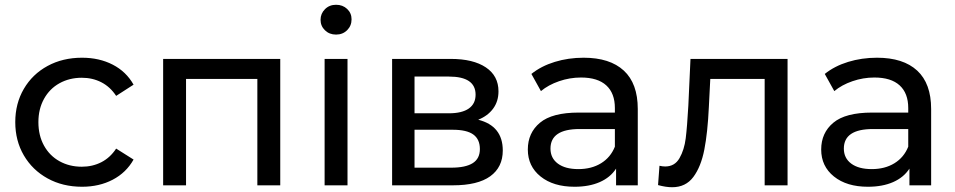

<svg xmlns="http://www.w3.org/2000/svg" viewBox="-20 -777 4004 805"><path d="M44 -265Q44 -343 80 -404.5Q116 -466 179.5 -500.5Q243 -535 324 -535Q396 -535 452.5 -506Q509 -477 540 -422L467 -375Q442 -413 405 -432Q368 -451 323 -451Q271 -451 229.5 -428Q188 -405 164.5 -362.5Q141 -320 141 -265Q141 -209 164.5 -166.5Q188 -124 229.5 -101Q271 -78 323 -78Q368 -78 405 -97Q442 -116 467 -154L540 -108Q509 -53 452.5 -23.5Q396 6 324 6Q243 6 179.5 -29Q116 -64 80 -125.5Q44 -187 44 -265Z M1155 -530V0H1059V-446H760V0H664V-530Z M1341 -530H1437V0H1341ZM1324 -694Q1324 -720 1342.5 -738.5Q1361 -757 1389 -757Q1417 -757 1435.5 -739.5Q1454 -722 1454 -696Q1454 -669 1435.5 -650.5Q1417 -632 1389 -632Q1361 -632 1342.5 -650Q1324 -668 1324 -694Z M2088 -146Q2088 -76 2035.5 -38Q1983 0 1879 0H1624V-530H1870Q1964 -530 2017 -494.5Q2070 -459 2070 -394Q2070 -352 2047.5 -321.5Q2025 -291 1985 -275Q2088 -249 2088 -146ZM1718 -302H1862Q1917 -302 1945.5 -322Q1974 -342 1974 -380Q1974 -456 1862 -456H1718ZM1992 -152Q1992 -193 1964.5 -213Q1937 -233 1878 -233H1718V-74H1872Q1932 -74 1962 -93Q1992 -112 1992 -152Z M2654 -320V0H2563V-70Q2539 -33 2494.5 -13.5Q2450 6 2389 6Q2300 6 2246.5 -37Q2193 -80 2193 -150Q2193 -220 2244 -262.5Q2295 -305 2406 -305H2558V-324Q2558 -386 2522 -419Q2486 -452 2416 -452Q2369 -452 2324 -436.5Q2279 -421 2248 -395L2208 -467Q2249 -500 2306 -517.5Q2363 -535 2427 -535Q2537 -535 2595.5 -481Q2654 -427 2654 -320ZM2558 -162V-236H2410Q2288 -236 2288 -154Q2288 -114 2319 -91Q2350 -68 2405 -68Q2460 -68 2500 -92.5Q2540 -117 2558 -162Z M3282 -530V0H3186V-446H2958L2952 -328Q2947 -221 2933 -149.5Q2919 -78 2887 -35Q2855 8 2798 8Q2772 8 2739 -1L2745 -82Q2758 -79 2769 -79Q2809 -79 2829 -114Q2849 -149 2855 -197Q2861 -245 2866 -334L2875 -530Z M3884 -320V0H3793V-70Q3769 -33 3724.5 -13.5Q3680 6 3619 6Q3530 6 3476.5 -37Q3423 -80 3423 -150Q3423 -220 3474 -262.5Q3525 -305 3636 -305H3788V-324Q3788 -386 3752 -419Q3716 -452 3646 -452Q3599 -452 3554 -436.5Q3509 -421 3478 -395L3438 -467Q3479 -500 3536 -517.5Q3593 -535 3657 -535Q3767 -535 3825.5 -481Q3884 -427 3884 -320ZM3788 -162V-236H3640Q3518 -236 3518 -154Q3518 -114 3549 -91Q3580 -68 3635 -68Q3690 -68 3730 -92.5Q3770 -117 3788 -162Z"/></svg>

Font: APTA Sans Medium
Style: Bold
Weight: 500
Version: Version 7.200